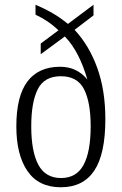

<svg xmlns="http://www.w3.org/2000/svg" viewBox="-20 -781 514 811"><path d="M237 10Q143 10 96 -58.5Q49 -127 49 -247Q49 -375 96 -437Q143 -499 234 -499Q305 -499 349 -445Q333 -501 310 -546.5Q287 -592 254 -627L152 -552V-597L227 -653Q205 -674 180.5 -690.5Q156 -707 130 -719V-761Q168 -745 201 -726Q234 -707 267 -680L375 -761V-716L295 -655Q356 -590 390.5 -495Q425 -400 425 -278Q425 -130 378 -60Q331 10 237 10ZM238 -29Q303 -29 333 -84.5Q363 -140 363 -248Q363 -349 335 -404Q307 -459 237 -459Q167 -459 139.5 -404Q112 -349 112 -248Q112 -141 142 -85Q172 -29 238 -29Z"/></svg>

Font: Noto Serif Bengali Condensed Light
Style: Regular
Weight: 300
Width: 3
Designer: Juan Bruce, Universal Thirst, Indian Type Foundry and the Monotype Design Team.
Foundry: Monotype Imaging Inc.
Version: Version 2.003; ttfautohint (v1.8.4.7-5d5b)